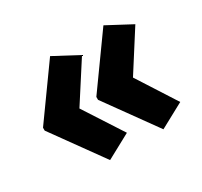

<svg xmlns="http://www.w3.org/2000/svg" viewBox="-105 -714 781 742"><g transform="rotate(-30 285.5 -343.0)"><path d="M30 -349 192 -575 301 -517 189 -343 301 -170 192 -111 30 -336ZM268 -349 430 -575 539 -517 428 -343 539 -170 430 -111 268 -336Z"/></g></svg>

Font: Noto Sans Malayalam UI Condensed ExtraBold
Style: Regular
Weight: 800
Width: 3
Designer: Jelle Bosma - Monotype Design Team
Foundry: Monotype Imaging Inc.
Version: Version 2.104; ttfautohint (v1.8.4.7-5d5b)